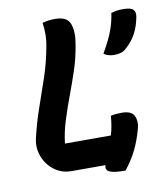

<svg xmlns="http://www.w3.org/2000/svg" viewBox="-84 -778 776 890"><g transform="rotate(-10 304.5 -333.5)"><path d="M188 0Q143 0 108.5 -25.5Q74 -51 58 -91.5Q42 -132 51 -175Q68 -249 91.5 -315.5Q115 -382 137.5 -449Q160 -516 173 -588Q179 -618 179 -647Q179 -676 175 -700Q192 -705 207 -706.5Q222 -708 236 -708Q292 -708 305.5 -670Q319 -632 308 -573Q298 -512 279 -455Q260 -398 239.5 -343.5Q219 -289 202.5 -236Q186 -183 180 -131H396Q402 -150 406 -172.5Q410 -195 412 -221Q435 -226 464 -226Q509 -226 521.5 -201Q534 -176 526 -144Q511 -88 490 -45Q469 -2 435 41Q393 41 373.5 36Q354 31 349 22.5Q344 14 347 2Q347 1 348 0ZM554 -698Q590 -698 601 -686Q612 -674 608 -653Q601 -612 583 -577Q565 -542 531 -513Q513 -496 476 -496Q448 -496 428 -510Q445 -540 458 -566Q471 -592 481 -621.5Q491 -651 497 -690Q511 -694 523 -696Q535 -698 554 -698Z"/></g></svg>

Font: Recursive Mn Csl St
Style: Bold Italic
Weight: 700
Italic angle: -15°
Monospace: yes
Version: Version 1.079;hotconv 1.0.112;makeotfexe 2.5.65598; ttfautoh